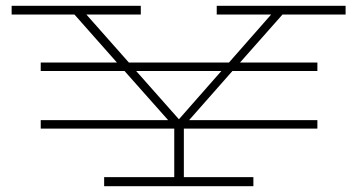

<svg xmlns="http://www.w3.org/2000/svg" viewBox="-20 -640 1228 660"><path d="M951 -590 805 -425H1071V-396H779L630 -227H1071V-198H612V-31H851V0H338V-31H579V-198H120V-227H558L408 -396H120V-425H382L236 -590H20V-620H464V-590H277L423 -425H767L912 -590H725V-620H1168V-590ZM448 -396 595 -230 741 -396Z"/></svg>

Font: BioRhyme Expanded ExtraLight
Style: Regular
Weight: 275
Width: 7
Designer: Aoife Mooney
Foundry: Aoife Mooney Type
Version: Version 1.001